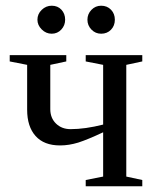

<svg xmlns="http://www.w3.org/2000/svg" viewBox="-20 -652 542 672"><path d="M191 -143H190Q134 -143 104.5 -176Q75 -209 75 -268V-425L14 -437V-459H212V-437L156 -425V-270Q156 -239 176 -219.5Q196 -200 227 -200Q278 -200 341 -216V-425L280 -437V-459H478V-437L422 -425V-34L478 -22V0H280V-22L341 -34V-189Q288 -164 254 -153Q221 -143 191 -143ZM334 -632Q355 -632 368.5 -618Q382 -604 382 -583Q382 -562 368.5 -548Q355 -534 334 -534Q314 -534 300 -548.5Q286 -563 286 -583Q286 -603 300 -617.5Q314 -632 334 -632ZM161 -632Q182 -632 195 -618Q208 -604 208 -583Q208 -563 194.5 -548.5Q181 -534 161 -534Q141 -534 126 -549Q111 -564 111 -583Q111 -603 126 -617.5Q141 -632 161 -632Z"/></svg>

Font: Libra Serif Modern
Style: Regular
Weight: 400
Designer: Stefan Peev, Context Ltd
Foundry: Stefan Peev, Context Ltd
Version: Version 1.000